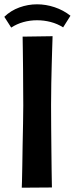

<svg xmlns="http://www.w3.org/2000/svg" viewBox="-57 -871 347 891"><path d="M48 -701 187 -703Q187 -703 186.5 -686.5Q186 -670 185 -640.5Q184 -611 183 -571Q182 -531 181 -483.5Q180 -436 180 -384Q180 -333 180.5 -279Q181 -225 181.5 -175Q182 -125 182.5 -85.5Q183 -46 183.5 -23.5Q184 -1 184 -1L44 0Q44 0 45 -28.5Q46 -57 46.5 -102Q47 -147 48 -198.5Q49 -250 50 -299Q51 -348 51 -382Q51 -417 50.5 -460.5Q50 -504 50 -549.5Q50 -595 49 -635.5Q48 -676 48 -701ZM-5 -743 -37 -793Q-7 -822 33 -836.5Q73 -851 115 -851Q156 -851 196.5 -837.5Q237 -824 270 -798L236 -744Q209 -761 178 -769Q147 -777 115 -777Q82 -777 51.5 -768.5Q21 -760 -5 -743Z"/></svg>

Font: Truculenta ExtraBold
Style: Regular
Weight: 800
Version: Version 1.002